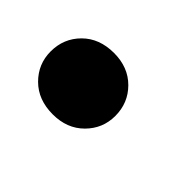

<svg xmlns="http://www.w3.org/2000/svg" viewBox="-46 -236 334 334"><g transform="rotate(45 121.0 -68.5)"><path d="M90 7Q54 7 32 -15Q10 -37 10 -68Q10 -100 32 -122Q54 -144 90 -144Q125 -144 147 -122Q169 -100 169 -68Q169 -37 147 -15Q125 7 90 7Z"/></g></svg>

Font: DeepMind Sans
Style: Bold Italic
Weight: 700
Italic angle: -10°
Designer: Jonny Pinhorn / Modifications: Colophon Foundry
Foundry: Colophon Foundry
Version: Version 1.002; ttfautohint (v1.8.2)